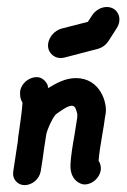

<svg xmlns="http://www.w3.org/2000/svg" viewBox="-20 -522 363 548"><path d="M320.3 -459.8C324.1 -481.1 309.7 -502 284.6 -502C268.6 -502 252.1 -492.8 242.1 -477L230.8 -459.7L156.6 -440.7C136.7 -435.4 121 -418.1 117.7 -399.3C113.5 -375.3 131.1 -356.4 153.1 -356.4C156.8 -356.4 160.7 -356.9 164.7 -357.9L259 -382.5C272.4 -386.1 282.9 -394.3 290.5 -406.1L313.1 -441.6C316.9 -447.6 319.3 -453.7 320.3 -459.8ZM28.4 -102.7C25.2 -79.1 21 -55.5 17.7 -31.8L17.6 -30.9C15 -10.9 30.1 6.4 50.1 6.4C71.9 6.4 92.2 -10.9 96.1 -32.7L96.7 -36.4C100.1 -55.5 103 -77.3 106 -99.1C108.4 -112.7 109.7 -125.5 112.3 -140C115.6 -153.6 127.8 -181.8 138.3 -194.5C140.6 -197.3 162.2 -211.8 171.2 -216.4C177 -219 181.4 -220.2 184.9 -220.2C195.6 -220.2 196.8 -209 200.6 -197.3C200.4 -196.4 201.1 -190 200 -183.6C198.2 -173.6 195.3 -151.8 192.7 -137.3C187.6 -108.2 182 -76.4 181.1 -50.9C179.9 -7.1 210.1 4.5 221.3 4.5C243.1 4.5 263.6 -13.6 267.5 -35.5C269.1 -44.5 266.6 -56.4 261.4 -62.7C262.3 -78.2 267 -110 272 -138.2C274.5 -152.7 278.5 -175.5 279.7 -187.3L281.5 -197.3C286.8 -227.5 266.7 -299.1 196.7 -299.1C166.2 -299.1 141.2 -284.7 118.1 -270.9C117.3 -271.8 116.6 -272.7 116.7 -273.6C116 -274.5 116.9 -274.5 116.9 -274.5C117.5 -278.1 107.5 -301.8 84.4 -301.8H82.6C61.6 -300.9 41.2 -283.6 37.6 -262.7C37.2 -260.9 37.7 -258.2 37.3 -256.4C37 -239.1 42.3 -232.7 44.3 -229.1C42.9 -205.5 37.7 -170.9 34 -144.5C29.6 -119.5 33.6 -132 28.4 -102.7Z"/></svg>

Font: TudorRose
Style: Oblique
Weight: 500
Italic angle: 10°
Version: Version 001.000